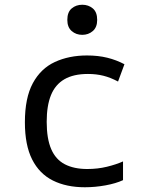

<svg xmlns="http://www.w3.org/2000/svg" viewBox="-20 -780 640 810"><path d="M338 10Q260 10 203 -18.5Q146 -47 115.5 -107.5Q85 -168 85 -264Q85 -367 118.5 -429Q152 -491 211.5 -518.5Q271 -546 347 -546Q394 -546 432.5 -536.5Q471 -527 505 -509L478 -436Q446 -453 416 -460.5Q386 -468 351 -468Q290 -468 251.5 -445.5Q213 -423 195 -378.5Q177 -334 177 -266Q177 -195 196 -151Q215 -107 253.5 -87Q292 -67 348 -67Q392 -67 431 -76.5Q470 -86 499 -99V-20Q469 -6 425 2Q381 10 338 10ZM327 -633Q301 -633 282.5 -649Q264 -665 264 -696Q264 -729 282.5 -744.5Q301 -760 327 -760Q353 -760 371.5 -744.5Q390 -729 390 -696Q390 -665 371.5 -649Q353 -633 327 -633Z"/></svg>

Font: Noto Sans Mono
Style: Regular
Weight: 400
Designer: Monotype Design Team
Foundry: Monotype Imaging Inc.
Version: Version 2.014